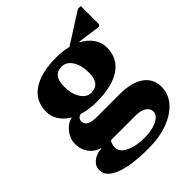

<svg xmlns="http://www.w3.org/2000/svg" viewBox="-244 -756 1135 1135"><g transform="rotate(-45 323.0 -188.5)"><path d="M301 -160Q237 -160 185 -177Q156 -171 156 -142Q156 -97 238 -97H426Q527 -97 581.5 -59.5Q636 -22 636 48Q636 107 596 153Q556 199 486 225Q416 251 324 251Q181 251 104 221Q27 191 27 136Q27 102 55 79Q83 56 126 54V51Q84 38 59.5 4.5Q35 -29 35 -75Q35 -117 62.5 -153Q90 -189 132 -200Q93 -223 71 -256.5Q49 -290 49 -331Q49 -420 119.5 -468Q190 -516 320 -516Q372 -516 417 -504L612 -628H636V-475L626 -465L480 -485V-481Q523 -458 547.5 -423Q572 -388 572 -345Q572 -256 502 -208Q432 -160 301 -160ZM318 -221Q392 -221 392 -315Q392 -377 367 -416Q342 -455 303 -455Q229 -455 229 -361Q229 -300 254 -260.5Q279 -221 318 -221ZM187 108Q187 144 234 167Q281 190 354 190Q415 190 457 169Q499 148 499 118Q499 91 474.5 75Q450 59 407 59H203Q187 72 187 108Z"/></g></svg>

Font: Platypi ExtraBold
Style: Regular
Weight: 800
Designer: David Sargent
Foundry: Bolt Cutter Type
Version: Version 1.200; ttfautohint (v1.8.4.7-5d5b)